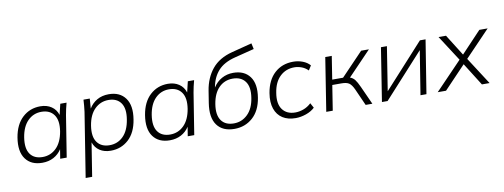

<svg xmlns="http://www.w3.org/2000/svg" viewBox="-72 -1152 4658 1776"><g transform="rotate(-10 2257.0 -264.0)"><path d="M243 8Q138 8 86.5 -62.5Q35 -133 56 -262Q76 -382 145.5 -446Q215 -510 313 -510Q374 -510 417 -481Q460 -452 476 -400L500 -501H559Q552 -473 545 -444.5Q538 -416 534 -389L472 0H411L425 -87Q396 -42 349.5 -17Q303 8 243 8ZM255 -44Q330 -44 383.5 -96.5Q437 -149 454 -250Q470 -351 431.5 -404.5Q393 -458 314 -458Q239 -458 186 -405Q133 -352 117 -252Q101 -150 138.5 -97Q176 -44 255 -44Z M612 216 708 -389Q712 -416 714 -444.5Q716 -473 718 -501H777L770 -408Q799 -456 846 -483Q893 -510 956 -510Q1060 -510 1111.5 -439Q1163 -368 1142 -240Q1123 -119 1053.5 -55.5Q984 8 886 8Q825 8 782.5 -20Q740 -48 723 -99L673 216ZM884 -44Q960 -44 1012.5 -96.5Q1065 -149 1081 -250Q1098 -351 1060.5 -404.5Q1023 -458 944 -458Q869 -458 815 -405Q761 -352 745 -252Q729 -150 767.5 -97Q806 -44 884 -44Z M1441 8Q1336 8 1284.5 -62.5Q1233 -133 1254 -262Q1274 -382 1343.5 -446Q1413 -510 1511 -510Q1572 -510 1615 -481Q1658 -452 1674 -400L1698 -501H1757Q1750 -473 1743 -444.5Q1736 -416 1732 -389L1670 0H1609L1623 -87Q1594 -42 1547.5 -17Q1501 8 1441 8ZM1453 -44Q1528 -44 1581.5 -96.5Q1635 -149 1652 -250Q1668 -351 1629.5 -404.5Q1591 -458 1512 -458Q1437 -458 1384 -405Q1331 -352 1315 -252Q1299 -150 1336.5 -97Q1374 -44 1453 -44Z M2048 8Q1937 8 1885 -63.5Q1833 -135 1854 -269L1872 -382Q1891 -500 1957.5 -581.5Q2024 -663 2148 -695L2338 -744L2350 -689L2168 -643Q2060 -616 2005.5 -554.5Q1951 -493 1935 -400Q1967 -451 2016 -478Q2065 -505 2124 -505Q2228 -505 2279.5 -435.5Q2331 -366 2310 -238Q2291 -119 2219.5 -55.5Q2148 8 2048 8ZM2051 -43Q2126 -43 2180.5 -96Q2235 -149 2250 -248Q2266 -348 2227.5 -400.5Q2189 -453 2110 -453Q2033 -453 1980.5 -400.5Q1928 -348 1912 -249Q1896 -149 1933.5 -96Q1971 -43 2051 -43Z M2623 8Q2550 8 2500.5 -23.5Q2451 -55 2430 -115.5Q2409 -176 2423 -262Q2443 -382 2513.5 -446Q2584 -510 2688 -510Q2735 -510 2777 -494Q2819 -478 2845 -448L2818 -405Q2790 -433 2756 -445Q2722 -457 2690 -457Q2610 -457 2555 -404.5Q2500 -352 2485 -254Q2468 -153 2508 -98.5Q2548 -44 2628 -44Q2665 -44 2704.5 -58Q2744 -72 2778 -104L2803 -58Q2771 -27 2720.5 -9.5Q2670 8 2623 8Z M2910 0 2989 -501H3050L3016 -284H3118L3326 -501H3399L3181 -274Q3208 -265 3226 -242Q3244 -219 3266 -170L3343 0H3280L3210 -157Q3189 -203 3165.5 -219Q3142 -235 3095 -235H3008L2971 0Z M3433 0 3512 -501H3568L3503 -89L3878 -501H3931L3851 0H3795L3861 -412L3486 0Z M3957 0 4208 -261 4053 -501H4123L4248 -302L4436 -501H4514L4279 -256L4444 0H4372L4238 -213L4035 0Z"/></g></svg>

Font: Mulish Light
Style: Italic
Weight: 300
Italic angle: -9°
Designer: Vernon Adams
Foundry: Vernon Adams
Version: Version 3.603; ttfautohint (v1.8.3)